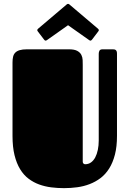

<svg xmlns="http://www.w3.org/2000/svg" viewBox="-20 -957 672 996"><path d="M586.9 -252.4Q586.9 -196.8 576.2 -155Q565.4 -113.3 546.4 -83Q527.3 -52.7 501.5 -33.2Q475.6 -13.7 445.1 -2Q414.6 9.8 380.6 14.4Q346.7 19 312 19Q278.8 19 245.8 14.9Q212.9 10.7 183.3 0Q153.8 -10.7 128.4 -29.8Q103 -48.8 84.5 -79.1Q65.9 -109.4 55.4 -151.9Q44.9 -194.3 44.9 -252.4V-632.8Q44.9 -649.9 47.9 -662.6Q50.8 -675.3 59.1 -683.8Q67.4 -692.4 82 -696.8Q96.7 -701.2 120.1 -701.2H337.9Q366.2 -701.2 381.1 -692.9Q396 -684.6 402.1 -672.1Q408.2 -659.7 408.7 -645.8Q409.2 -631.8 409.2 -620.1V-118.7Q409.2 -111.3 413.3 -108.2Q417.5 -105 421.4 -105Q439 -105 452.1 -114.5Q465.3 -124 474.1 -140.6Q482.9 -157.2 487.5 -179.7Q492.2 -202.1 492.2 -228V-678.2Q492.2 -686.5 495.8 -693.8Q499.5 -701.2 512.2 -701.2H563Q567.4 -701.2 571.8 -700.7Q576.2 -700.2 579.6 -698Q583 -695.8 585 -691.2Q586.9 -686.5 586.9 -678.2ZM333 -826.2 223.6 -749Q221.7 -748 220.2 -747.1Q218.8 -746.1 217.3 -746.1Q212.4 -746.1 209 -751L176.3 -793.9Q173.3 -797.4 173.3 -800.8Q173.3 -804.2 177.7 -808.1L326.2 -934.1Q327.6 -935.1 329.1 -936Q330.6 -937 333 -937Q335.4 -937 336.9 -936Q338.4 -935.1 339.8 -934.1L488.3 -808.1Q492.7 -804.2 492.7 -800.8Q492.7 -797.4 489.7 -793.9L457 -751Q453.1 -746.1 448.7 -746.1Q447.3 -746.1 445.8 -747.1Q444.3 -748 442.4 -749Z"/></svg>

Font: Fascinate
Style: Regular
Weight: 900
Designer: Astigmatic (AOETI)
Foundry: Astigmatic (AOETI)
Version: Version 1.000